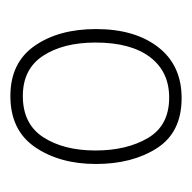

<svg xmlns="http://www.w3.org/2000/svg" viewBox="-20 -838 370 370"><g transform="rotate(90 165.0 -653.0)"><path d="M296 -653Q296 -583 263.5 -535.5Q231 -488 165 -488Q101 -488 68.5 -534.5Q36 -581 36 -653Q36 -728 71 -773Q106 -818 169 -818Q235 -818 265.5 -770.5Q296 -723 296 -653ZM62 -652Q62 -590 87.5 -551Q113 -512 165 -512Q219 -512 244.5 -551.5Q270 -591 270 -652Q270 -712 246 -753Q222 -794 168 -794Q118 -794 90 -757Q62 -720 62 -652Z"/></g></svg>

Font: Noto Sans Telugu UI SemiCondensed Thin
Style: Regular
Weight: 100
Width: 4
Designer: Jelle Bosma - Monotype Design Team
Foundry: Monotype Imaging Inc.
Version: Version 2.005; ttfautohint (v1.8.4.7-5d5b)